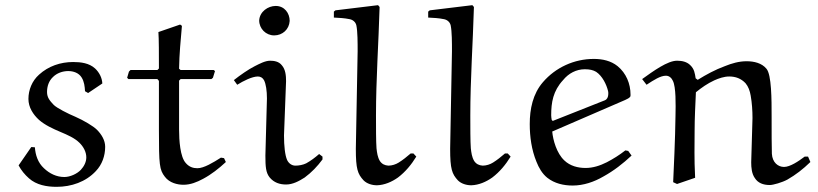

<svg xmlns="http://www.w3.org/2000/svg" viewBox="-20 -706 3164 743"><path d="M376 -383C375 -405 364 -426 348 -441C325 -462 293 -466 263 -466C214 -466 167 -450 131 -417C104 -393 90 -358 90 -323C90 -291 108 -263 131 -242C154 -222 184 -208 215 -195C241 -184 269 -172 288 -153C303 -138 314 -118 314 -97C314 -79 305 -62 293 -49C278 -33 251 -21 229 -21C199 -21 172 -34 150 -55C127 -76 117 -106 115 -136L101 -137L52 -66C62 -47 76 -30 92 -16C121 10 161 17 199 17C256 17 312 -2 351 -44C375 -69 387 -103 387 -138C387 -163 373 -186 355 -204C341 -218 304 -240 272 -254C243 -266 200 -288 188 -300C173 -316 162 -328 162 -350C162 -372 169 -393 185 -408C200 -423 222 -431 244 -431C264 -431 285 -424 296 -406C306 -390 308 -371 309 -353L321 -346Z M593 -582C595 -556 595 -492 595 -441L589 -435H485L479 -429L472 -405L477 -400H589L595 -393V-203C595 -68 597 -49 618 -22C636 2 667 9 690 9C717 9 742 -1 766 -14C798 -31 827 -54 854 -79L847 -94L835 -96C805 -77 769 -55 744 -55C727 -55 712 -60 699 -75C677 -99 673 -163 673 -205V-394L679 -400H798L804 -405L812 -431L807 -435H679L673 -440C674 -498 679 -549 684 -606L677 -611Z M1087 -392C1087 -413 1085 -437 1071 -453C1059 -469 1039 -471 1025 -471C1006 -471 984 -459 966 -450C942 -438 909 -415 885 -396L898 -378C922 -393 956 -410 978 -410C988 -410 997 -405 1002 -395C1009 -381 1013 -355 1013 -325L1007 -104C1007 -60 1009 -38 1023 -20C1040 1 1063 8 1087 8C1113 8 1137 -5 1159 -19C1186 -39 1208 -62 1228 -89V-100L1215 -110C1199 -96 1183 -84 1165 -74C1153 -68 1137 -65 1123 -65C1109 -65 1097 -74 1091 -87C1083 -105 1079 -141 1079 -182ZM1101 -625C1101 -655 1081 -683 1047 -683C1017 -683 985 -661 983 -627C983 -595 1009 -569 1041 -569C1073 -569 1099 -592 1101 -625Z M1569 -112C1554 -99 1539 -87 1523 -77C1512 -70 1497 -65 1483 -65C1469 -66 1458 -71 1450 -83C1441 -98 1439 -115 1437 -132C1435 -157 1435 -217 1435 -259C1435 -399 1445 -539 1449 -679L1443 -686L1278 -666L1272 -661V-638C1292 -637 1313 -636 1332 -632C1345 -630 1356 -621 1359 -608C1364 -584 1364 -541 1364 -508L1357 -130C1357 -52 1364 -33 1387 -8C1400 5 1420 11 1439 11C1468 10 1496 -2 1520 -19C1549 -41 1572 -69 1591 -100L1580 -112Z M1934 -112C1919 -99 1904 -87 1888 -77C1877 -70 1862 -65 1848 -65C1834 -66 1823 -71 1815 -83C1806 -98 1804 -115 1802 -132C1800 -157 1800 -217 1800 -259C1800 -399 1810 -539 1814 -679L1808 -686L1643 -666L1637 -661V-638C1657 -637 1678 -636 1697 -632C1710 -630 1721 -621 1724 -608C1729 -584 1729 -541 1729 -508L1722 -130C1722 -52 1729 -33 1752 -8C1765 5 1785 11 1804 11C1833 10 1861 -2 1885 -19C1914 -41 1937 -69 1956 -100L1945 -112Z M2159 -396C2180 -422 2210 -438 2243 -438C2262 -438 2275 -435 2287 -428C2311 -412 2327 -379 2333 -354C2334 -351 2334 -347 2334 -344C2334 -328 2327 -320 2321 -318L2119 -238L2115 -242C2114 -248 2113 -254 2113 -260C2113 -309 2120 -354 2159 -396ZM2399 -319C2406 -322 2416 -327 2419 -332C2420 -333 2420 -336 2420 -340C2420 -382 2403 -423 2370 -450C2344 -471 2311 -478 2278 -478C2202 -478 2130 -445 2081 -388C2042 -343 2030 -284 2030 -226C2030 -177 2037 -126 2056 -80C2065 -57 2078 -34 2098 -18C2126 4 2161 12 2196 12C2238 12 2279 -2 2315 -23C2355 -45 2391 -73 2424 -104L2411 -122L2400 -124C2377 -106 2353 -91 2328 -78C2302 -65 2275 -56 2246 -56C2216 -56 2186 -64 2164 -85C2134 -113 2120 -164 2117 -197Z M2670 -18C2666 -99 2668 -138 2668 -198C2668 -250 2671 -302 2673 -349C2695 -367 2718 -383 2744 -395C2762 -403 2782 -410 2802 -410C2827 -410 2848 -402 2865 -384C2876 -371 2882 -354 2885 -336C2890 -308 2892 -278 2892 -249L2887 -78C2887 -57 2889 -34 2901 -17C2913 2 2933 10 2959 10C2972 10 3007 0 3027 -11C3060 -30 3087 -51 3116 -79L3107 -100H3094C3069 -81 3037 -60 3014 -60C2991 -60 2969 -77 2967 -111C2966 -130 2966 -202 2966 -256C2966 -320 2966 -417 2946 -440C2928 -462 2898 -469 2869 -469C2840 -469 2812 -461 2785 -450C2747 -436 2714 -418 2680 -397L2672 -403C2669 -422 2667 -439 2651 -454C2638 -467 2619 -471 2601 -471C2564 -472 2507 -430 2465 -400L2482 -378C2511 -397 2536 -413 2557 -413C2570 -413 2579 -404 2584 -393C2596 -369 2595 -303 2594 -257C2593 -171 2587 -44 2585 -1L2600 6Z"/></svg>

Font: Neo Euler
Style: Euler
Weight: 500
Designer: Hermann Zapf
Version: Version 000.002